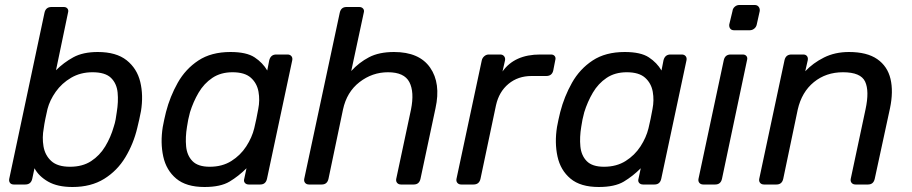

<svg xmlns="http://www.w3.org/2000/svg" viewBox="-20 -738 3647 768"><path d="M270 10Q210 10 172.5 -11.5Q135 -33 118 -65L109 -23Q104 0 81 0H35Q25 0 20 -6.5Q15 -13 17 -23L158 -687Q163 -710 186 -710H235Q245 -710 250 -703.5Q255 -697 252 -687L204 -457Q235 -488 273.5 -509Q312 -530 371 -530Q445 -530 486.5 -497Q528 -464 541 -410.5Q554 -357 544 -294Q541 -278 537 -260Q533 -242 529 -226Q514 -163 481.5 -109Q449 -55 396.5 -22.5Q344 10 270 10ZM260 -71Q310 -71 344.5 -93.5Q379 -116 401 -152.5Q423 -189 435 -231Q440 -246 442.5 -260Q445 -274 447 -289Q454 -331 450.5 -367.5Q447 -404 424 -426.5Q401 -449 350 -449Q302 -449 264.5 -427Q227 -405 203 -371Q179 -337 170 -302Q166 -285 161.5 -263Q157 -241 155 -225Q148 -188 154 -152.5Q160 -117 185 -94Q210 -71 260 -71Z M798 10Q725 10 685 -23.5Q645 -57 633 -112Q621 -167 631 -230Q634 -246 637 -260Q640 -274 644 -290Q660 -352 691 -407Q722 -462 773.5 -496Q825 -530 902 -530Q966 -530 998.5 -508.5Q1031 -487 1049 -456L1057 -497Q1063 -520 1085 -520H1130Q1140 -520 1145.5 -513.5Q1151 -507 1149 -497L1048 -23Q1043 0 1021 0H975Q965 0 959.5 -6.5Q954 -13 957 -23L966 -65Q934 -33 898 -11.5Q862 10 798 10ZM819 -71Q869 -71 905.5 -94Q942 -117 965 -152.5Q988 -188 997 -225Q1001 -241 1005.5 -263Q1010 -285 1013 -302Q1020 -337 1014 -371Q1008 -405 983.5 -427Q959 -449 910 -449Q863 -449 829.5 -426.5Q796 -404 774.5 -367.5Q753 -331 740 -289Q736 -274 733 -260Q730 -246 728 -231Q721 -189 724.5 -152.5Q728 -116 750 -93.5Q772 -71 819 -71Z M1216 0Q1206 0 1200.5 -6.5Q1195 -13 1197 -23L1339 -687Q1344 -710 1366 -710H1417Q1427 -710 1432.5 -703.5Q1438 -697 1435 -687L1385 -454Q1416 -488 1456 -509Q1496 -530 1556 -530Q1657 -530 1700.5 -467.5Q1744 -405 1722 -305L1662 -23Q1657 0 1635 0H1584Q1574 0 1568.5 -6.5Q1563 -13 1565 -23L1624 -300Q1638 -370 1617.5 -409.5Q1597 -449 1532 -449Q1469 -449 1418 -409.5Q1367 -370 1352 -300L1294 -23Q1289 0 1267 0Z M1825 0Q1815 0 1809.5 -6.5Q1804 -13 1806 -23L1907 -496Q1909 -506 1917 -513Q1925 -520 1935 -520H1981Q1991 -520 1996.5 -513Q2002 -506 2000 -496L1990 -452Q2038 -520 2141 -520H2184Q2194 -520 2199 -513.5Q2204 -507 2201 -497L2193 -456Q2188 -434 2165 -434H2106Q2052 -434 2014 -402.5Q1976 -371 1964 -317L1902 -23Q1897 0 1874 0Z M2375 10Q2302 10 2262 -23.5Q2222 -57 2210 -112Q2198 -167 2208 -230Q2211 -246 2214 -260Q2217 -274 2221 -290Q2237 -352 2268 -407Q2299 -462 2350.5 -496Q2402 -530 2479 -530Q2543 -530 2575.5 -508.5Q2608 -487 2626 -456L2634 -497Q2640 -520 2662 -520H2707Q2717 -520 2722.5 -513.5Q2728 -507 2726 -497L2625 -23Q2620 0 2598 0H2552Q2542 0 2536.5 -6.5Q2531 -13 2534 -23L2543 -65Q2511 -33 2475 -11.5Q2439 10 2375 10ZM2396 -71Q2446 -71 2482.5 -94Q2519 -117 2542 -152.5Q2565 -188 2574 -225Q2578 -241 2582.5 -263Q2587 -285 2590 -302Q2597 -337 2591 -371Q2585 -405 2560.5 -427Q2536 -449 2487 -449Q2440 -449 2406.5 -426.5Q2373 -404 2351.5 -367.5Q2330 -331 2317 -289Q2313 -274 2310 -260Q2307 -246 2305 -231Q2298 -189 2301.5 -152.5Q2305 -116 2327 -93.5Q2349 -71 2396 -71Z M2916 -617Q2906 -617 2901 -623.5Q2896 -630 2897 -640L2910 -694Q2911 -704 2919 -711Q2927 -718 2937 -718H2999Q3009 -718 3014.5 -711Q3020 -704 3019 -694L3007 -640Q3005 -630 2997 -623.5Q2989 -617 2979 -617ZM2793 0Q2783 0 2777.5 -6.5Q2772 -13 2774 -23L2875 -497Q2880 -520 2903 -520H2951Q2961 -520 2966 -513.5Q2971 -507 2968 -497L2868 -23Q2863 0 2841 0Z M3036 0Q3026 0 3020.5 -6.5Q3015 -13 3017 -23L3118 -497Q3123 -520 3146 -520H3193Q3203 -520 3208 -513.5Q3213 -507 3211 -497L3201 -453Q3232 -486 3276 -508Q3320 -530 3376 -530Q3448 -530 3489 -501.5Q3530 -473 3542 -422.5Q3554 -372 3540 -305L3479 -23Q3474 0 3452 0H3402Q3392 0 3386.5 -6.5Q3381 -13 3383 -23L3442 -300Q3458 -374 3440.5 -411.5Q3423 -449 3352 -449Q3284 -449 3235.5 -409.5Q3187 -370 3171 -300L3113 -23Q3108 0 3086 0Z"/></svg>

Font: Lubike
Style: Italic
Weight: 400
Italic angle: -12°
Foundry: Honoka55
Version: Version 1.000;July 22, 2022;FontCreator 14.0.0.2862 64-bit